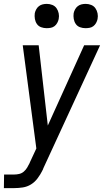

<svg xmlns="http://www.w3.org/2000/svg" viewBox="-36 -753 556 988"><path d="M-16 215 -15 145H38Q50 145 63 142Q76 139 86.5 130Q97 121 104 109Q111 97 117 85V84L151 11L81 -520H163L210 -107L397 -520H479L187 113Q186 116 185 119Q184 122 182 124V125Q172 145 157.5 164.5Q143 184 123.5 196Q104 208 81.5 211.5Q59 215 37 215ZM404 -608Q389 -608 375.5 -613Q362 -618 354 -629.5Q346 -641 343.5 -655.5Q341 -670 343 -685Q345 -695 350.5 -705Q356 -715 364.5 -721.5Q373 -728 383.5 -730.5Q394 -733 405 -733Q420 -733 433.5 -727.5Q447 -722 455 -710.5Q463 -699 466 -684.5Q469 -670 466 -655Q464 -645 458.5 -635Q453 -625 444.5 -618.5Q436 -612 425.5 -610Q415 -608 404 -608ZM204 -608Q189 -608 175.5 -613Q162 -618 154 -629.5Q146 -641 143.5 -655.5Q141 -670 143 -685Q145 -695 150.5 -705Q156 -715 164.5 -721.5Q173 -728 183.5 -730.5Q194 -733 205 -733Q220 -733 233.5 -727.5Q247 -722 255 -710.5Q263 -699 266 -684.5Q269 -670 266 -655Q264 -645 258.5 -635Q253 -625 244.5 -618.5Q236 -612 225.5 -610Q215 -608 204 -608Z"/></svg>

Font: Iosevka Algr
Style: Italic
Weight: 400
Italic angle: -9°
Monospace: yes
Designer: Belleve Invis
Foundry: Belleve Invis
Version: Version 26.0.2; ttfautohint (v1.8.3)